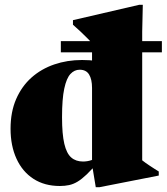

<svg xmlns="http://www.w3.org/2000/svg" viewBox="-20 -760 694 800"><path d="M363.5 -393.5Q363.5 -429.5 351.2 -449.5Q339 -469.5 312 -469.5Q290 -469.5 273.5 -451.8Q257 -434 247.8 -391Q238.5 -348 238.5 -271.5Q238.5 -201 248 -160.8Q257.5 -120.5 276.8 -103.8Q296 -87 326 -87Q343.5 -87 360.2 -92.5Q377 -98 388.5 -109V-84.5Q362 -53 341.2 -33.2Q320.5 -13.5 303 -3Q285.5 7.5 267.8 11.2Q250 15 229.5 15Q165.5 15 119.5 -14.8Q73.5 -44.5 48.8 -98.5Q24 -152.5 24 -223.5Q24 -293.5 47.2 -347Q70.5 -400.5 111.2 -436.8Q152 -473 206 -491.5Q260 -510 322 -510Q353.5 -510 383.8 -506Q414 -502 444 -493.5Q474 -485 504.5 -471H363.5V-580.5Q357 -587.5 344.2 -600.5Q331.5 -613.5 315.5 -628.5Q299.5 -643.5 284 -657V-676L560 -740H575L572.5 -628V-92Q577.5 -88 585.5 -82.2Q593.5 -76.5 603.2 -70Q613 -63.5 622.8 -57.2Q632.5 -51 641.5 -45.5V-28.5L394.5 20H379L363.5 -74ZM233.5 -542V-588.5H654.5V-542Z"/></svg>

Font: Newsreader 60pt ExtraBold
Style: Regular
Weight: 800
Designer: Hugues Gentile
Foundry: Production Type
Version: Version 1.003